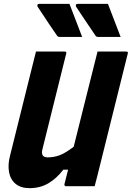

<svg xmlns="http://www.w3.org/2000/svg" viewBox="-20 -968 685 998"><path d="M341 -948Q358 -902 374 -862Q390 -822 407 -776H291Q281 -776 277 -782Q250 -821 234.5 -844Q219 -867 206.5 -886.5Q194 -906 175 -934Q173 -939 175 -943.5Q177 -948 185 -948ZM541 -948Q558 -902 574 -862Q590 -822 607 -776H491Q481 -776 477 -782Q451 -821 435 -844Q419 -867 406.5 -886.5Q394 -906 375 -934Q373 -939 375 -943.5Q377 -948 385 -948ZM134 10Q88 10 61 -12.5Q34 -35 27 -73.5Q20 -112 32 -158Q60 -268 87 -379Q114 -490 142 -600Q148 -625 154.5 -650Q161 -675 167 -700H316Q328 -700 324 -689L201 -194Q189 -150 228 -150Q259 -150 288.5 -160.5Q318 -171 363 -205Q394 -329 425 -453Q456 -577 487 -700H636Q648 -700 644 -689L500 -110Q493 -80 485.5 -52Q478 -24 472 0H323Q318 0 316 -3.5Q314 -7 315 -11Q324 -47 334 -86H309Q274 -40 231 -15Q188 10 134 10Z"/></svg>

Font: Recursive Mn Lnr St XBd
Style: Italic
Weight: 800
Italic angle: -15°
Monospace: yes
Version: Version 1.079;hotconv 1.0.112;makeotfexe 2.5.65598; ttfautoh